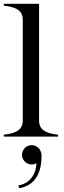

<svg xmlns="http://www.w3.org/2000/svg" viewBox="-20 -720 336 1012"><path d="M0 -10V0H286V-10C221 -17 186 -36 186 -84V-700H0V-690C66 -683 100 -664 100 -616V-84C100 -36 65 -17 0 -10ZM77 257 81 272C164 258 199 194 199 100C199 68 175 45 147 45C119 45 96 68 96 96C96 124 119 147 147 147C157 147 165 144 172 140C172 187 144 247 77 257Z"/></svg>

Font: Sprat Condesed
Style: Regular
Weight: 400
Width: 3
Designer: Ethan Nakache
Foundry: Collletttivo
Version: Version 2.000;Glyphs 3.2 (3217)